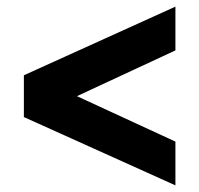

<svg xmlns="http://www.w3.org/2000/svg" viewBox="-20 -559 601 579"><path d="M509 0 52 -206V-332L509 -539V-407L212 -269L509 -132Z"/></svg>

Font: Plus Jakarta Text
Style: Bold
Weight: 700
Designer: Gumpita Rahayu
Foundry: Tokotype Studio
Version: Version 1.000